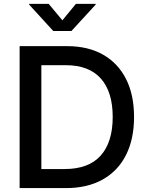

<svg xmlns="http://www.w3.org/2000/svg" viewBox="-20 -964 762 984"><path d="M317.4 0H80.6V-727.5H324.2Q431.6 -727.5 508.3 -683.8Q585 -640.1 626 -559.1Q667 -478 667 -364.7Q667 -251 625.7 -169.4Q584.5 -87.9 506.1 -43.9Q427.7 0 317.4 0ZM191.9 -97.7H311Q434.6 -97.7 496.1 -166.7Q557.6 -235.8 557.6 -364.7Q557.6 -493.2 496.8 -561.5Q436 -629.9 316.9 -629.9H191.9ZM229.5 -944.3 299.8 -859.9 369.1 -944.3H470.2V-940.4L346.2 -805.2H252.9L129.4 -940.4V-944.3Z"/></svg>

Font: Inter Medium
Style: Regular
Weight: 500
Designer: Rasmus Andersson
Foundry: rsms
Version: Version 4.001;git-9221beed3